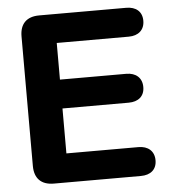

<svg xmlns="http://www.w3.org/2000/svg" viewBox="-50 -716 686 762"><g transform="rotate(-5 293.5 -335.0)"><path d="M134 0H481C519 0 544 -20 544 -57C544 -94 519 -115 481 -115H194V-294H458C496 -294 521 -314 521 -351C521 -388 496 -409 458 -409H194V-555H481C519 -555 544 -576 544 -613C544 -650 519 -670 481 -670H134C84 -670 57 -643 57 -593V-77C57 -27 84 0 134 0Z"/></g></svg>

Font: SN Pro
Style: Bold
Weight: 700
Designer: Tobias Whetton
Foundry: Supernotes
Version: Version 1.003;Glyphs 3.3 (3324)